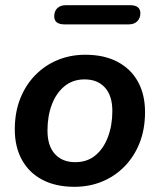

<svg xmlns="http://www.w3.org/2000/svg" viewBox="-20 -710 616 740"><path d="M267 10Q195 10 143.5 -17Q92 -44 64.5 -94Q37 -144 37 -211Q37 -277 58 -330Q79 -383 116.5 -421Q154 -459 203 -479Q252 -499 309 -499Q381 -499 432.5 -472Q484 -445 511.5 -395.5Q539 -346 539 -278Q539 -212 518 -159Q497 -106 459.5 -68Q422 -30 373 -10Q324 10 267 10ZM270 -85Q316 -85 347.5 -111Q379 -137 396 -182Q413 -227 413 -282Q413 -341 384.5 -372.5Q356 -404 306 -404Q261 -404 229 -378Q197 -352 180 -307.5Q163 -263 163 -207Q163 -148 191.5 -116.5Q220 -85 270 -85ZM229 -616Q189 -616 189 -647Q189 -667 201 -678.5Q213 -690 234 -690H481Q521 -690 521 -659Q521 -640 509 -628Q497 -616 476 -616Z"/></svg>

Font: Nunito ExtraLight
Style: Bold Italic
Weight: 700
Italic angle: -9°
Version: Version 3.602